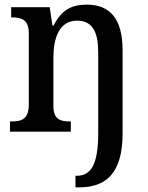

<svg xmlns="http://www.w3.org/2000/svg" viewBox="-20 -567 638 827"><path d="M305 240H320C430 240 508 187 508 8V-351C508 -488 452 -547 354 -547C289 -547 245 -525 211 -457H206L194 -536H28V-492H31C72 -492 104 -483 104 -424V-116C104 -53 72 -44 30 -44H23V0H285V-44H282C240 -44 210 -52 210 -111V-318C210 -403 235 -478 312 -478C379 -478 403 -428 403 -342V7C403 147 369 190 311 190H305Z"/></svg>

Font: Noto Serif Lao SemiCondensed Medium
Style: Regular
Weight: 500
Width: 4
Designer: Monotype Design Team
Foundry: Monotype Imaging Inc.
Version: Version 2.003